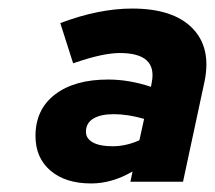

<svg xmlns="http://www.w3.org/2000/svg" viewBox="-20 -731 503 449"><path d="M193 -302Q133 -302 98 -332Q63 -362 63 -413Q63 -475 108.5 -510Q154 -545 233 -545Q282 -545 333 -528L335 -539Q348 -607 260 -607Q241 -607 215 -601.5Q189 -596 151 -583L121 -677Q211 -711 289 -711Q385 -711 430 -665Q475 -619 458 -539L408 -306H285L290 -330Q242 -302 193 -302ZM243 -389Q275 -389 306 -403L317 -453Q279 -464 246 -464Q215 -464 198 -453.5Q181 -443 181 -423Q181 -407 197 -398Q213 -389 243 -389Z"/></svg>

Font: Red Hat Text VF
Style: Italic
Weight: 400
Italic angle: -12°
Designer: Pentagram, MCKL
Foundry: Pentagram, MCKL
Version: Version 1.023